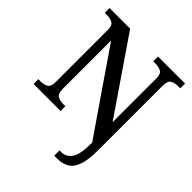

<svg xmlns="http://www.w3.org/2000/svg" viewBox="-253 -875 1276 1276"><g transform="rotate(45 385.0 -237.0)"><path d="M469 240V190H486Q531 190 558.5 150.5Q586 111 586 9V0L195 -569V-115Q195 -69 216.5 -57Q238 -45 268 -45H289V0H35V-45H56Q86 -45 108 -57Q130 -69 130 -115V-603Q130 -646 108 -657.5Q86 -669 56 -669H35V-714H229L586 -192V-603Q586 -646 564 -657.5Q542 -669 512 -669H491V-714H745V-669H724Q694 -669 672 -657Q650 -645 650 -599V8Q650 97 632.5 148Q615 199 580 219.5Q545 240 495 240Z"/></g></svg>

Font: Noto Serif Tamil Medium
Style: Regular
Weight: 500
Designer: Indian Type Foundry, Tom Grace, and the Monotype Design Team
Foundry: Monotype Imaging Inc.
Version: Version 2.004; ttfautohint (v1.8.4.7-5d5b)